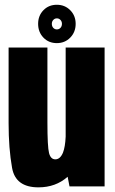

<svg xmlns="http://www.w3.org/2000/svg" viewBox="-20 -802 494 826"><path d="M279 0 271 -41.5Q219.5 4 145.5 4Q47 4 32 -79.5Q17 -163 17 -272V-597.5H184V-276Q184 -170.5 191 -143.5Q198 -116.5 218 -116.5Q239 -116.5 251 -145.5Q260.5 -170 262.5 -214V-597.5H430V0ZM224.5 -616.5Q189.5 -616.5 166.8 -640.2Q144 -664 144 -699.5Q144 -734.5 166.8 -758Q189.5 -781.5 224.5 -781.5Q259 -781.5 282.2 -758Q305.5 -734.5 305.5 -699.5Q305.5 -664 282.2 -640.2Q259 -616.5 224.5 -616.5ZM224.5 -675.5Q234 -675.5 240.2 -682.2Q246.5 -689 246.5 -699.5Q246.5 -709.5 240.2 -716.2Q234 -723 224.5 -723Q215.5 -723 209.2 -716.2Q203 -709.5 203 -699.5Q203 -689 209.2 -682.2Q215.5 -675.5 224.5 -675.5Z"/></svg>

Font: Anybody Condensed ExtraBold
Style: Regular
Weight: 800
Width: 3
Designer: Tyler Finck
Foundry: Etcetera Type Company
Version: Version 1.010; ttfautohint (v1.8.3) -l 8 -r 50 -G 200 -x 14 